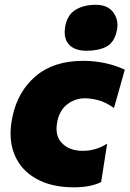

<svg xmlns="http://www.w3.org/2000/svg" viewBox="-20 -768 540 800"><path d="M287.5 12.5Q194 12.5 130 -23.8Q66 -60 39.5 -126Q24 -164.5 24 -211Q24 -244.5 32 -282Q54 -387 128.8 -450.8Q203.5 -514.5 326.5 -514.5Q373 -514.5 417 -505.2Q461 -496 500 -477.5L455 -318Q418.5 -343.5 387.8 -351Q357 -358.5 334.5 -358.5Q294 -358.5 262 -334.8Q230 -311 219.5 -265.5Q215.5 -247.5 215.5 -232Q215.5 -195.5 237.5 -172.5Q268.5 -139.5 325 -139.5Q379.5 -139.5 426.5 -169.5L401.5 -9.5Q358.5 12.5 287.5 12.5ZM340 -556.5Q290.5 -556.5 266.5 -583.5Q249.5 -602.5 249.5 -633.5Q249.5 -646.5 252.5 -662Q262 -707.5 295.8 -727.8Q329.5 -748 379.5 -748Q428.5 -748 452 -716.5Q469.5 -693 469.5 -663.5Q469.5 -653 467 -641.5Q456.5 -590.5 423.2 -573.5Q390 -556.5 340 -556.5Z"/></svg>

Font: Heraclito ExtraBold
Style: Italic
Weight: 800
Italic angle: -12°
Designer: Kostas Bartsokas (font) & Cristiano Sobral (main changes)
Foundry: Kostas Bartsokas (font) & Cristiano Sobral (main changes)
Version: Version 1.00;July 8, 2020;FontCreator 13.0.0.2655 64-bit